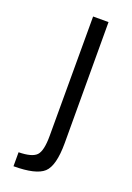

<svg xmlns="http://www.w3.org/2000/svg" viewBox="-148 -752 603 878"><g transform="rotate(20 154.0 -313.0)"><path d="M221 -697 222 -109Q222 2 184.5 36.5Q147 71 38 71V3Q103 2 124.5 -20.5Q146 -43 146 -116V-697Z"/></g></svg>

Font: TypoPRO Titillium Maps
Style: 400 wt
Weight: 400
Designer: Campivisivi
Foundry: Accademia di Belle Arti di Urbino and students of MA course of Visual design
Version: Version 001.001